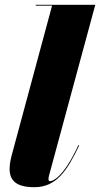

<svg xmlns="http://www.w3.org/2000/svg" viewBox="-20 -770 417 800"><path d="M310 -164 306.5 -165C242 -25.5 197 -15 189 -15C184.5 -15 182 -18 182 -23C182 -27.5 182.5 -32 184 -37.5L377 -750H129V-746.5H197L30.5 -129.5C27.5 -118 20 -91.5 20 -67C20 -19 46 10 123 10C214.5 10 259.5 -58 310 -164Z"/></svg>

Font: Bodoni* 48pt Fatface
Style: Italic
Weight: 900
Italic angle: -13°
Version: Version 2.3